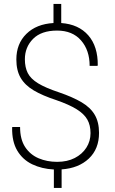

<svg xmlns="http://www.w3.org/2000/svg" viewBox="-20 -835 573 957"><path d="M248.5 101.6V9.8Q188.5 6.8 140.6 -16.1Q92.8 -39.1 65.9 -84.5Q39.1 -129.9 40.5 -199.2L41.5 -202.1H80.1Q80.1 -140.6 105.2 -102.3Q130.4 -64 172.4 -46.1Q214.4 -28.3 264.6 -28.3Q315.4 -28.3 352.5 -47.4Q389.6 -66.4 410.4 -98.9Q431.2 -131.3 431.2 -171.4Q431.2 -210.9 415.3 -239Q399.4 -267.1 362.3 -290.3Q325.2 -313.5 260.7 -335.9Q191.9 -358.4 147.9 -384.5Q104 -410.6 82.8 -447.3Q61.5 -483.9 61.5 -538.6Q61.5 -617.2 111.6 -666.3Q161.6 -715.3 246.6 -720.2V-815.4H285.2V-720.2Q372.1 -713.9 420.2 -658.7Q468.3 -603.5 467.3 -508.8L464.8 -506.8H426.8Q426.8 -584.5 384 -633.5Q341.3 -682.6 264.6 -682.6Q186 -682.6 145 -641.4Q104 -600.1 104 -539.6Q104 -499.5 118.4 -470.9Q132.8 -442.4 169.9 -419.7Q207 -397 274.9 -374.5Q342.8 -351.1 386.7 -325.2Q430.7 -299.3 452.1 -262.9Q473.6 -226.6 473.6 -172.4Q473.6 -92.8 422.9 -44.7Q372.1 3.4 287.1 9.3V101.6Z"/></svg>

Font: Roboto Slab ExtraLight
Style: Regular
Weight: 250
Designer: Google
Version: Version 2.000; ttfautohint (v1.8.1.43-b0c9)